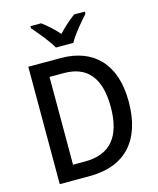

<svg xmlns="http://www.w3.org/2000/svg" viewBox="-135 -1035 928 1128"><g transform="rotate(-15 329.0 -470.5)"><path d="M272 -781H378C401 -826 457 -890 491 -928V-941H425C391 -915 359 -888 324 -850C293 -886 256 -918 225 -941H160V-928C195 -888 248 -825 272 -781ZM603 -365C603 -593 482 -714 284 -714H86V0H268C481 0 603 -124 603 -365ZM493 -361C493 -181 418 -90 264 -90H191V-624H279C417 -624 493 -541 493 -361Z"/></g></svg>

Font: Noto Sans Arabic UI SmCn Md
Style: Regular
Weight: 500
Width: 4
Designer: Monotype Design Team, Nadine Chahine and Nizar Qandah
Foundry: Monotype Imaging Inc.
Version: Version 2.010